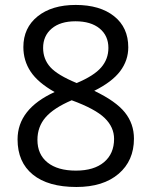

<svg xmlns="http://www.w3.org/2000/svg" viewBox="-20 -744 612 774"><path d="M285.2 -724.1Q382.8 -724.1 439.9 -678.7Q497.1 -633.3 497.1 -553.2Q497.1 -500.5 464.4 -457Q431.6 -413.6 359.9 -377.9Q446.8 -336.4 483.4 -290.8Q520 -245.1 520 -185.1Q520 -96.2 458 -43.2Q396 9.8 288.1 9.8Q173.8 9.8 112.3 -40.3Q50.8 -90.3 50.8 -182.1Q50.8 -304.7 200.2 -373Q132.8 -411.1 103.5 -455.3Q74.2 -499.5 74.2 -554.2Q74.2 -631.8 131.6 -678Q189 -724.1 285.2 -724.1ZM130.9 -180.2Q130.9 -121.6 171.6 -88.9Q212.4 -56.2 286.1 -56.2Q358.9 -56.2 399.4 -90.3Q439.9 -124.5 439.9 -184.1Q439.9 -231.4 401.9 -268.3Q363.8 -305.2 269 -339.8Q196.3 -308.6 163.6 -270.8Q130.9 -232.9 130.9 -180.2ZM284.2 -658.2Q223.1 -658.2 188.5 -628.9Q153.8 -599.6 153.8 -550.8Q153.8 -505.9 182.6 -473.6Q211.4 -441.4 289.1 -409.2Q358.9 -438.5 387.9 -472.2Q417 -505.9 417 -550.8Q417 -600.1 381.6 -629.2Q346.2 -658.2 284.2 -658.2Z"/></svg>

Font: f01206874
Style: Regular
Weight: 400
Foundry: Ascender Corporation
Version: Version 1.10